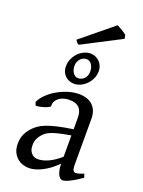

<svg xmlns="http://www.w3.org/2000/svg" viewBox="-169 -979 796 1070"><g transform="rotate(20 229.5 -444.5)"><path d="M171.9 -48.8Q201.2 -48.8 234.1 -63.7Q267.1 -78.6 304.2 -110.8V-237.3Q263.2 -230.5 236.6 -224.1Q210 -217.8 192.9 -211.2Q175.8 -204.6 165.5 -197.3Q155.3 -189.9 147.5 -181.6Q134.8 -168.5 127 -151.6Q119.1 -134.8 119.1 -111.8Q119.1 -92.3 125 -80.1Q130.9 -67.9 139.2 -60.8Q147.5 -53.7 156.5 -51.3Q165.5 -48.8 171.9 -48.8ZM452.1 -40Q410.6 -11.2 383.5 1.7Q356.4 14.6 342.8 14.6Q326.7 14.6 315.9 -7.8Q305.2 -30.3 304.2 -69.8Q282.2 -47.9 260.3 -31.7Q238.3 -15.6 217.3 -5.4Q196.3 4.9 177.5 9.8Q158.7 14.6 143.1 14.6Q125.5 14.6 106.9 8.8Q88.4 2.9 73.5 -9.8Q58.6 -22.5 48.8 -42.5Q39.1 -62.5 39.1 -90.8Q39.1 -127.9 52 -152.8Q64.9 -177.7 83 -195.8Q94.7 -207.5 109.6 -218Q124.5 -228.5 149.2 -238.3Q173.8 -248 210.9 -256.8Q248 -265.6 304.2 -273.9V-342.8Q304.2 -359.4 300.3 -373.8Q296.4 -388.2 287.1 -398.7Q277.8 -409.2 262 -414.8Q246.1 -420.4 222.2 -419.9Q206.5 -419.4 191.4 -414.6Q176.3 -409.7 165 -400.9Q153.8 -392.1 147.5 -380.1Q141.1 -368.2 142.6 -353.5Q143.1 -349.1 132.6 -343.5Q122.1 -337.9 107.7 -333.5Q93.3 -329.1 79.3 -326.7Q65.4 -324.2 59.6 -325.7L52.7 -344.7Q64 -369.1 86.9 -391.6Q109.9 -414.1 139.4 -431.2Q168.9 -448.2 201.9 -458.5Q234.9 -468.8 265.6 -468.8Q319.3 -468.8 348.4 -440.7Q377.4 -412.6 377.4 -362.3V-86.9Q377.4 -66.4 382.8 -57.6Q388.2 -48.8 397 -48.8Q403.8 -48.8 414.6 -51.3Q425.3 -53.7 444.8 -62ZM281.2 -606.9Q281.2 -618.7 278.3 -629.4Q275.4 -640.1 270 -648.2Q264.6 -656.2 256.8 -661.1Q249 -666 239.3 -666Q229 -666 219.7 -661.9Q210.4 -657.7 203.4 -650.1Q196.3 -642.6 191.9 -631.8Q187.5 -621.1 187.5 -607.9Q187.5 -596.7 190.4 -586.2Q193.4 -575.7 198.7 -567.6Q204.1 -559.6 211.9 -554.7Q219.7 -549.8 229.5 -549.8Q239.3 -549.8 248.5 -553.5Q257.8 -557.1 265.1 -564.5Q272.5 -571.8 276.9 -582.3Q281.2 -592.8 281.2 -606.9ZM325.2 -627Q325.2 -602.1 315.7 -581.3Q306.2 -560.5 290.8 -545.2Q275.4 -529.8 256.6 -521.2Q237.8 -512.7 219.2 -512.7Q202.6 -512.7 188.7 -518.6Q174.8 -524.4 164.8 -534.7Q154.8 -544.9 149.2 -558.6Q143.6 -572.3 143.6 -587.9Q143.6 -612.8 153.1 -634Q162.6 -655.3 177.7 -670.7Q192.9 -686 211.7 -694.6Q230.5 -703.1 249.5 -703.1Q265.1 -703.1 279.1 -697Q293 -690.9 303.2 -680.4Q313.5 -669.9 319.3 -656Q325.2 -642.1 325.2 -627ZM169.9 -726.1Q161.6 -729.5 158 -734.1Q154.3 -738.8 147.9 -748L336.9 -902.8Q341.8 -899.9 350.1 -895.3Q358.4 -890.6 367.2 -885.5Q376 -880.4 383.3 -875.5Q390.6 -870.6 394.5 -866.7L398.9 -844.7Z"/></g></svg>

Font: Gentium Plus APac
Style: Regular
Weight: 400
Designer: J. Victor Gaultney, Annie Olsen, Iska Routamaa, Becca Hirsbrunner
Foundry: SIL International
Version: Version 5.000